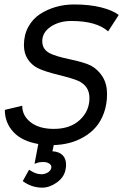

<svg xmlns="http://www.w3.org/2000/svg" viewBox="-20 -656 561 874"><path d="M81.1 -174.8Q81.1 -129.4 119.6 -99.4Q158.2 -69.3 225.1 -69.3Q299.8 -69.3 343.5 -110.1Q387.2 -150.9 387.2 -209.5Q387.2 -264.2 336.9 -287.6Q312.5 -298.8 247.6 -314.7Q182.6 -330.6 151.4 -346.2Q123.5 -360.4 106.2 -387Q88.9 -413.6 88.9 -450.7Q88.9 -497.1 108.9 -533.7Q128.9 -570.3 162.1 -591.8Q195.3 -613.3 234.6 -624.5Q273.9 -635.7 316.4 -635.7Q388.2 -635.7 440.7 -622.3Q493.2 -608.9 520.5 -587.9L472.2 -513.2Q419.4 -560.5 304.2 -560.5Q250 -560.5 211.2 -534.7Q172.4 -508.8 172.4 -468.3Q172.4 -431.2 206.5 -413.6Q232.4 -399.9 298.3 -386Q364.3 -372.1 393.6 -357.4Q426.3 -339.8 446.8 -306.9Q467.3 -273.9 467.3 -228.5Q467.3 -181.6 453.4 -142.8Q439.5 -104 416.3 -77.4Q393.1 -50.8 361.6 -32.5Q330.1 -14.2 295.9 -5.4Q261.7 3.4 224.6 4.4Q218.8 30.3 218.8 32.7Q248.5 34.2 264.6 50Q280.8 65.9 280.8 94.2Q280.8 103 278.3 116.2Q271.5 151.4 238.5 174.8Q205.6 198.2 172.4 198.2Q124 198.2 83.5 168.5L112.3 116.7Q113.3 117.2 116.7 119.4Q120.1 121.6 121.6 122.3Q123 123 126.2 125Q129.4 127 131.3 127.7Q133.3 128.4 136.7 130.1Q140.1 131.8 142.6 132.6Q145 133.3 148.4 134.3Q151.9 135.3 155 135.7Q158.2 136.2 161.9 136.7Q165.5 137.2 168.9 137.2Q183.6 137.2 196.8 129.6Q210 122.1 213.4 108.9V107.9Q213.4 107.4 213.6 106.2Q213.9 105 213.9 104.5Q213.9 94.7 203.4 88.1Q192.9 81.5 176.8 81.5Q168.5 81.5 162.6 82.3Q156.7 83 154.1 83.7Q151.4 84.5 146 86.7Q140.6 88.9 137.2 89.8L154.3 -0.5Q78.6 -13.7 40.3 -55.9Q2 -98.1 2 -155.8Z"/></svg>

Font: Fantasque Sans Mono
Style: Italic
Weight: 400
Italic angle: -11°
Monospace: yes
Designer: Jany Belluz
Version: Version 1.8.0 ; ttfautohint (v1.8.2)